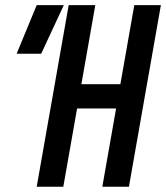

<svg xmlns="http://www.w3.org/2000/svg" viewBox="-20 -713 634 733"><path d="M370.6 0 492.7 -693.4H594.2L472.2 0ZM120.1 0 242.2 -693.4H343.8L221.7 0ZM193.4 -298.8 209.5 -391.6H522.9L506.8 -298.8ZM43.5 -507.8 120.1 -693.4H223.6L137.2 -507.8Z"/></svg>

Font: Cascadia Code
Style: Italic
Weight: 400
Italic angle: -10°
Designer: Aaron Bell
Foundry: Saja Typeworks
Version: Version 2407.024